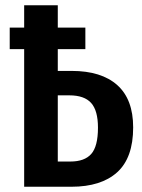

<svg xmlns="http://www.w3.org/2000/svg" viewBox="-20 -711 541 731"><path d="M487 -226Q487 -110 426 -55Q365 0 252 0H72V-524H17V-606H72V-691H200V-606H305V-524H200V-441H253Q366 -441 426.5 -387Q487 -333 487 -226ZM353 -225Q353 -290 327 -319Q301 -348 244 -348H200V-96H248Q302 -96 327.5 -125Q353 -154 353 -225Z"/></svg>

Font: Fira Sans Extra Condensed Medium
Style: Regular
Weight: 500
Width: 1
Designer: Carrois Corporate & Edenspiekermann AG
Foundry: Carrois Corporate GbR & Edenspiekermann AG
Version: Version 4.203